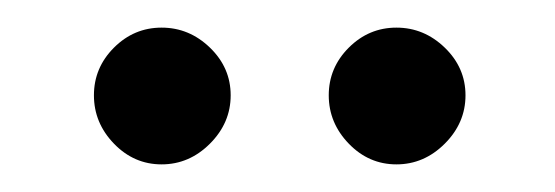

<svg xmlns="http://www.w3.org/2000/svg" viewBox="-20 -637 402 139"><path d="M62.5 -533Q48 -548 48 -568Q48 -588 62.5 -602.5Q77 -617 97 -617Q117 -617 132 -602.5Q147 -588 147 -568Q147 -548 132 -533Q117 -518 97 -518Q77 -518 62.5 -533ZM232.5 -533Q218 -548 218 -568Q218 -588 232.5 -602.5Q247 -617 267 -617Q287 -617 302 -602.5Q317 -588 317 -568Q317 -548 302 -533Q287 -518 267 -518Q247 -518 232.5 -533Z"/></svg>

Font: Dihjauti
Style: Bold
Weight: 700
Designer: T. Christopher White
Version: Version 3.0.0